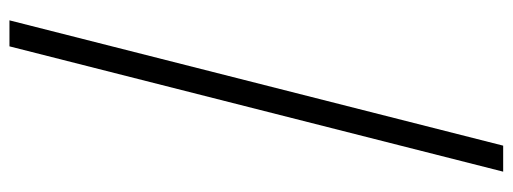

<svg xmlns="http://www.w3.org/2000/svg" viewBox="-359 -547 1084 406"><g transform="rotate(90 183.0 -344.0)"><path d="M23 178 288 -866H343L78 178Z"/></g></svg>

Font: Noto Sans Malayalam UI SemiCondensed Light
Style: Regular
Weight: 300
Width: 4
Designer: Jelle Bosma - Monotype Design Team
Foundry: Monotype Imaging Inc.
Version: Version 2.104; ttfautohint (v1.8.4.7-5d5b)